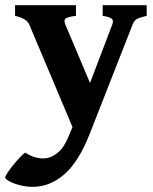

<svg xmlns="http://www.w3.org/2000/svg" viewBox="-38 -474 585 733"><path d="M522 -413.6Q492.7 -406.7 483.2 -400.6Q473.6 -394.5 468.3 -380.4L305.2 35.2Q263.2 142.6 208.3 190.9Q153.3 239.3 86.4 239.3Q61.5 239.3 37.4 232.9Q13.2 226.6 -2.4 218Q-18.1 209.5 -18.1 203.6Q-18.1 198.7 -9.3 185.3Q-0.5 171.9 12.5 156Q25.4 140.1 38.1 126.7Q50.8 113.3 58.6 108.4Q75.7 120.1 93.3 125.5Q110.8 130.9 126.5 130.9Q139.6 130.9 151.4 127Q169.9 120.6 188.5 103.8Q207 86.9 224.6 44.9L238.8 11.2L73.7 -380.4Q64 -403.3 19.5 -413.6V-454.1H252V-413.6Q217.8 -409.2 211.4 -402.6Q205.1 -396 211.4 -380.4L305.7 -157.2L390.6 -380.4Q396 -395 389.4 -401.9Q382.8 -408.7 354 -413.6V-454.1H522Z"/></svg>

Font: Gentium Book Plus
Style: Bold
Weight: 700
Designer: Victor Gaultney, Annie Olsen, Iska Routamaa, Becca Hirsbrunner
Foundry: SIL International
Version: Version 6.101